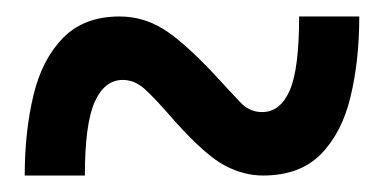

<svg xmlns="http://www.w3.org/2000/svg" viewBox="-20 -473 465 233"><path d="M10 -260Q10 -313 20.5 -357Q31 -401 56.5 -427Q82 -453 125 -453Q153 -453 177 -438.5Q201 -424 238 -385Q261 -360 272 -348.5Q283 -337 298 -337Q320 -337 331.5 -363Q343 -389 343 -453H416Q416 -400 405.5 -356Q395 -312 369.5 -286Q344 -260 299 -260Q276 -260 253 -272Q230 -284 193 -325Q167 -355 155 -365.5Q143 -376 129 -376Q107 -376 95 -349.5Q83 -323 83 -260Z"/></svg>

Font: Noto Serif Bengali ExtraCondensed Black
Style: Regular
Weight: 900
Width: 2
Designer: Juan Bruce, Universal Thirst, Indian Type Foundry and the Monotype Design Team.
Foundry: Monotype Imaging Inc.
Version: Version 2.003; ttfautohint (v1.8.4.7-5d5b)